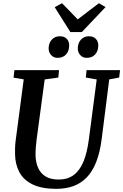

<svg xmlns="http://www.w3.org/2000/svg" viewBox="-20 -1188 782 1218"><path d="M673 -684.5 625 -306Q614 -220 590 -159.5Q566 -99 529.5 -61.8Q493 -24.5 444.8 -7.2Q396.5 10 337.5 10Q244.5 10 187 -18Q129.5 -46 103 -95.5Q76.5 -145 75.5 -208.5Q75 -227.5 75.5 -248Q76 -268.5 78.5 -290L130.5 -684.5L66 -695.5L71.5 -743H354.5L350 -696L263.5 -684L212 -301Q208.5 -273 206.8 -248.5Q205 -224 205.5 -205Q206 -159.5 221.5 -124Q237 -88.5 269 -68.8Q301 -49 352 -49Q408.5 -49 447.2 -77.5Q486 -106 509.5 -163Q533 -220 544 -306L593.5 -684L524.5 -696L529 -743H741.5L736 -696ZM344.5 -821Q320.5 -821 304.2 -838.8Q288 -856.5 288.5 -882.5Q289.5 -916.5 309.2 -937.2Q329 -958 359.5 -958Q389 -958 404.2 -941Q419.5 -924 419 -899Q418.5 -864.5 399.2 -842.8Q380 -821 344.5 -821ZM529.5 -821Q505 -821 489 -838.8Q473 -856.5 473.5 -882.5Q474.5 -916.5 494 -937.2Q513.5 -958 544 -958Q573 -958 588.5 -941Q604 -924 603.5 -899Q603 -864.5 583.8 -842.8Q564.5 -821 529.5 -821ZM426.5 -984.5 327 -1142.5 373.5 -1167.5Q398.5 -1142 423.2 -1116.5Q448 -1091 473 -1065Q506.5 -1091 540.2 -1116.5Q574 -1142 607.5 -1167.5L649.5 -1143L499 -984.5Z"/></svg>

Font: Merriweather SemiBold
Style: Italic
Weight: 600
Italic angle: -7.8°
Version: Version 2.101